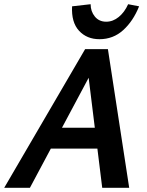

<svg xmlns="http://www.w3.org/2000/svg" viewBox="-39 -891 697 911"><path d="M446 0 373 -592H419L103 0H-19L365 -658H473L574 0ZM133 -186 188 -285H458L487 -186ZM433 -705Q373 -705 336 -745Q299 -785 303 -861L391 -871Q391 -837 411 -812.5Q431 -788 465 -788Q497 -788 524.5 -810.5Q552 -833 569 -871L621 -861Q593 -791 545.5 -748Q498 -705 433 -705Z"/></svg>

Font: Ysabeau Office
Style: Bold Italic
Weight: 700
Italic angle: -12°
Designer: Christian Thalmann (Catharsis Fonts)
Version: Version 2.001;gftools[0.9.30]; featfreeze: tnum,lnum,ss02